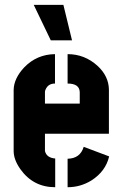

<svg xmlns="http://www.w3.org/2000/svg" viewBox="-20 -783 514 803"><path d="M121.1 -762.7H245.1L281.2 -614.3H192.4ZM37.1 -151.4V-407.2Q38.1 -455.1 81.1 -501Q133.8 -555.7 210 -556.6V-433.6Q181.6 -433.6 170.9 -409.2Q168 -403.3 168 -398.4V-349.6H313.5V-397.5Q312.5 -433.6 262.7 -433.6V-556.6Q334 -556.6 387.7 -507.8Q434.6 -464.8 435.5 -408.2V-223.6H168V-151.4Q174.8 -123 210.9 -120.1V0Q119.1 0 65.4 -75.2Q37.1 -115.2 37.1 -151.4ZM262.7 0V-119.1Q315.4 -120.1 330.1 -168.9L436.5 -128.9Q421.9 -66.4 362.3 -28.3Q316.4 0 262.7 0Z"/></svg>

Font: Post No Bills Colombo
Style: ExtraBold
Weight: 900
Designer: Kosala Senevirathne, Siva Puranthara, Lasantha Premarathna, Tharique Azeez
Foundry: Mooniak
Version: Version 1.220 ; ttfautohint (v1.5)